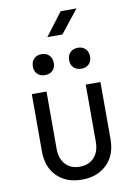

<svg xmlns="http://www.w3.org/2000/svg" viewBox="-107 -1080 815 1157"><g transform="rotate(-10 300.0 -501.0)"><path d="M299 10Q204 10 147 -46.5Q90 -103 90 -200V-550H180V-200Q180 -140 212 -104.5Q244 -69 299 -69Q355 -69 387.5 -104.5Q420 -140 420 -200V-550H510V-200Q510 -103 452 -46.5Q394 10 299 10ZM411 -649Q382 -649 364.5 -666Q347 -683 347 -712Q347 -742 364.5 -759.5Q382 -777 411 -777Q440 -777 457.5 -759.5Q475 -742 475 -712Q475 -683 457.5 -666Q440 -649 411 -649ZM189 -649Q160 -649 142.5 -666Q125 -683 125 -712Q125 -742 142.5 -759.5Q160 -777 189 -777Q218 -777 235.5 -759.5Q253 -742 253 -712Q253 -683 235.5 -666Q218 -649 189 -649ZM242 -872 348 -1012H445L334 -872Z"/></g></svg>

Font: JetBrains Mono NL
Style: Regular
Weight: 400
Monospace: yes
Designer: Philipp Nurullin, Konstantin Bulenkov
Foundry: JetBrains
Version: Version 2.305; ttfautohint (v1.8.4.7-5d5b)